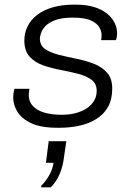

<svg xmlns="http://www.w3.org/2000/svg" viewBox="-20 -541 576 828"><path d="M228 10Q156 10 114 -10Q72 -30 54.5 -60Q37 -90 37 -119Q37 -130 38.5 -139.5Q40 -149 42 -158H107Q106 -151 105 -144.5Q104 -138 104 -131Q104 -103 121.5 -84Q139 -65 171 -55.5Q203 -46 246 -46Q280 -46 307.5 -53.5Q335 -61 355 -74.5Q375 -88 386 -107Q397 -126 397 -149Q397 -181 374 -197.5Q351 -214 316 -223Q281 -232 241 -239.5Q201 -247 165.5 -259.5Q130 -272 107.5 -297Q85 -322 85 -366Q85 -399 99 -427.5Q113 -456 140.5 -477Q168 -498 208 -509.5Q248 -521 300 -521H308Q353 -521 386.5 -510.5Q420 -500 441.5 -482.5Q463 -465 474 -443Q485 -421 485 -399Q485 -390 483.5 -381.5Q482 -373 480 -368H416Q417 -372 417.5 -377.5Q418 -383 418 -391Q418 -406 408.5 -423Q399 -440 372.5 -452.5Q346 -465 294 -465Q246 -465 217.5 -454Q189 -443 175 -427.5Q161 -412 156.5 -397Q152 -382 152 -375Q152 -345 174.5 -329.5Q197 -314 232.5 -305Q268 -296 308 -288Q348 -280 383.5 -266.5Q419 -253 441.5 -228Q464 -203 464 -159Q464 -112 445.5 -79.5Q427 -47 394 -27Q361 -7 320.5 1.5Q280 10 237 10ZM157 267 158 260Q179 239 193 213.5Q207 188 211 161H178L190 68H266L254 150Q250 179 237 210Q224 241 199 267Z"/></svg>

Font: Chivo ExtraLight
Style: Italic
Weight: 250
Italic angle: -8.05°
Designer: Hector Gatti
Foundry: Omnibus-Type
Version: Version 2.002